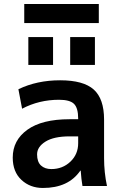

<svg xmlns="http://www.w3.org/2000/svg" viewBox="-20 -933 615 963"><path d="M43.9 -142.6Q43.9 -229.5 117.2 -282.2Q190.4 -335 329.1 -335H372.1V-337.9Q372.1 -391.6 351.1 -412.1Q330.1 -432.6 276.4 -432.6Q175.8 -432.6 90.8 -387.7L72.3 -485.4Q165 -530.3 281.7 -530.3Q398.4 -530.3 450.2 -483.9Q502 -437.5 502 -333V-139.6Q502 -68.4 516.6 0H393.6Q387.7 -34.2 384.8 -77.1H382.8Q323.2 9.8 195.3 9.8Q130.9 9.8 87.4 -30.8Q43.9 -71.3 43.9 -142.6ZM101.6 -817.4V-913.1H475.6V-817.4ZM122.1 -607.4V-747.1H246.1V-607.4ZM237.3 -85Q293.9 -85 333 -122.1Q372.1 -159.2 372.1 -214.8V-249H329.1Q250 -249 208 -222.7Q166 -196.3 166 -158.7Q166 -121.1 185.5 -103Q205.1 -85 237.3 -85ZM332 -607.4V-747.1H456.1V-607.4Z"/></svg>

Font: GenEi M Gothic v2 Bold
Style: Regular
Weight: 700
Version: Version 2.0